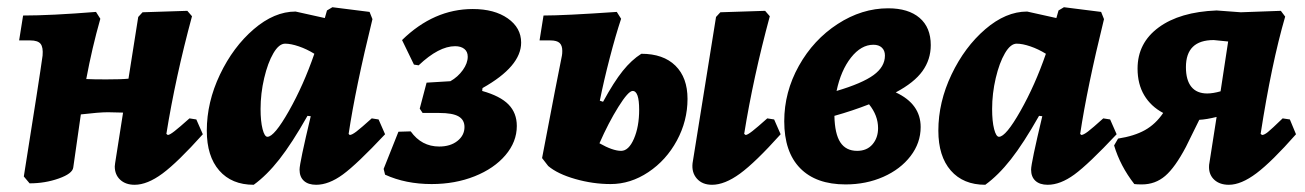

<svg xmlns="http://www.w3.org/2000/svg" viewBox="-20 -500 3616 532"><path d="M542 -128Q472 -50 430 -19Q388 12 353 12Q328 12 313 -2Q298 -16 298 -39L299 -48L321 -188L279 -189Q255 -189 204 -183L183 -36Q181 -19 143 -5.5Q105 8 62 8L46 -11Q90 -287 98 -346Q100 -369 92.5 -378.5Q85 -388 64 -388H33L44 -457Q121 -457 246 -467L258 -448Q235 -367 219 -281Q238 -280 274 -280Q317 -280 336 -282L363 -453L375 -466L499 -470L512 -455Q466 -285 441 -129L445 -126Q450 -126 463.5 -136.5Q477 -147 505 -172L524 -169Z M1010 -172 1029 -169 1047 -128Q969 -45 930 -16.5Q891 12 856 12Q834 12 822 1Q810 -10 810 -30Q810 -48 841 -178L832 -179Q789 -103 754 -58.5Q719 -14 683 12Q622 12 587.5 -27.5Q553 -67 553 -138Q553 -217 589.5 -293.5Q626 -370 683 -419Q740 -468 799 -468L880 -450L886 -471L901 -480L1004 -467L1012 -447Q965 -256 946 -129L949 -126Q955 -126 967.5 -135.5Q980 -145 1010 -172ZM851 -351Q830 -364 808 -371.5Q786 -379 770 -379Q753 -379 737.5 -352.5Q722 -326 712 -283.5Q702 -241 702 -198Q702 -164 707.5 -142.5Q713 -121 721 -121Q740 -121 780.5 -192.5Q821 -264 851 -351Z M1047 -16 1043 -32 1084 -135 1118 -136Q1148 -94 1197 -94Q1228 -94 1247.5 -109.5Q1267 -125 1267 -148Q1267 -168 1250.5 -177.5Q1234 -187 1197 -187H1151L1143 -199L1162 -271L1228 -275Q1249 -287 1262.5 -306Q1276 -325 1276 -343Q1276 -357 1266.5 -364.5Q1257 -372 1241 -372Q1196 -372 1140 -319L1127 -321L1094 -389Q1182 -475 1290 -475Q1350 -475 1387 -449Q1424 -423 1424 -382Q1424 -316 1317 -256L1316 -248Q1366 -234 1389 -210.5Q1412 -187 1412 -151Q1412 -107 1380.5 -70Q1349 -33 1295 -11.5Q1241 10 1176 10Q1104 10 1047 -16Z M1885 -226Q1885 -165 1855.5 -110.5Q1826 -56 1776.5 -23Q1727 10 1672 10Q1623 10 1574 -4Q1525 -18 1499 -40L1482 -62Q1526 -293 1537 -346Q1538 -351 1538 -359Q1538 -374 1530.5 -381Q1523 -388 1505 -388H1475L1486 -457Q1544 -457 1689 -467L1701 -448Q1686 -403 1669.5 -339.5Q1653 -276 1642 -221L1651 -218Q1681 -273 1705.5 -303.5Q1730 -334 1757 -351Q1818 -351 1851.5 -318Q1885 -285 1885 -226ZM1751 -196Q1751 -248 1733 -248Q1721 -248 1693.5 -204Q1666 -160 1641 -103Q1678 -82 1701 -82Q1722 -82 1736.5 -115.5Q1751 -149 1751 -196ZM2143 -128Q2073 -50 2030.5 -19Q1988 12 1953 12Q1926 12 1911 -5Q1896 -22 1899 -48L1964 -453L1976 -466L2100 -470L2113 -455Q2067 -285 2042 -129L2046 -126Q2051 -126 2064.5 -136.5Q2078 -147 2106 -172L2125 -169Z M2531 -148Q2531 -104 2503 -67.5Q2475 -31 2427.5 -10Q2380 11 2323 11Q2241 11 2197 -34Q2153 -79 2153 -164Q2153 -245 2193.5 -317.5Q2234 -390 2301 -433.5Q2368 -477 2441 -477Q2497 -477 2528 -450.5Q2559 -424 2559 -375Q2559 -335 2536 -303Q2513 -271 2462 -244Q2531 -212 2531 -148ZM2298 -248Q2369 -269 2400.5 -292Q2432 -315 2432 -346Q2432 -360 2423.5 -368Q2415 -376 2400 -376Q2366 -376 2338 -340.5Q2310 -305 2298 -248ZM2413 -145Q2413 -180 2388 -211Q2342 -193 2292 -179Q2293 -129 2308.5 -105.5Q2324 -82 2355 -82Q2382 -82 2397.5 -100Q2413 -118 2413 -145Z M3037 -172 3056 -169 3074 -128Q2996 -45 2957 -16.5Q2918 12 2883 12Q2861 12 2849 1Q2837 -10 2837 -30Q2837 -48 2868 -178L2859 -179Q2816 -103 2781 -58.5Q2746 -14 2710 12Q2649 12 2614.5 -27.5Q2580 -67 2580 -138Q2580 -217 2616.5 -293.5Q2653 -370 2710 -419Q2767 -468 2826 -468L2907 -450L2913 -471L2928 -480L3031 -467L3039 -447Q2992 -256 2973 -129L2976 -126Q2982 -126 2994.5 -135.5Q3007 -145 3037 -172ZM2878 -351Q2857 -364 2835 -371.5Q2813 -379 2797 -379Q2780 -379 2764.5 -352.5Q2749 -326 2739 -283.5Q2729 -241 2729 -198Q2729 -164 2734.5 -142.5Q2740 -121 2748 -121Q2767 -121 2807.5 -192.5Q2848 -264 2878 -351Z M3571 -128Q3504 -52 3461.5 -20Q3419 12 3385 12Q3360 12 3345 -1.5Q3330 -15 3330 -37Q3330 -44 3331 -48L3351 -176Q3323 -169 3303 -168L3266 -93Q3236 -36 3208.5 -12.5Q3181 11 3144 11Q3130 11 3123 10Q3084 -40 3067 -97L3078 -116Q3123 -123 3152.5 -139.5Q3182 -156 3203 -187Q3169 -205 3150.5 -236Q3132 -267 3132 -310Q3132 -381 3190.5 -424Q3249 -467 3351 -471L3418 -466L3529 -470L3541 -454Q3503 -323 3473 -129L3477 -126Q3483 -126 3493 -134Q3503 -142 3534 -172L3554 -169ZM3325 -241Q3341 -241 3362 -247L3383 -385L3343 -389Q3266 -389 3266 -314Q3266 -278 3281 -259.5Q3296 -241 3325 -241Z"/></svg>

Font: Alegreya ExtraBold
Style: Italic
Weight: 800
Italic angle: -7°
Designer: Juan Pablo del Peral
Foundry: Huerta Tipografica
Version: Version 2.007; ttfautohint (v1.6)